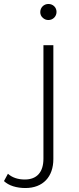

<svg xmlns="http://www.w3.org/2000/svg" viewBox="-110 -750 396 968"><path d="M-44 189C-25 195 -4 198 18 198C107 198 159 141 159 52V-522H109V50C109 118 76 155 15 155C-20 155 -49 145 -70 126L-90 163C-78 174 -63 183 -44 189ZM105 -661C113 -653 123 -649 134 -649C157 -649 175 -667 175 -690C175 -713 157 -730 134 -730C111 -730 93 -712 93 -689C93 -678 97 -668 105 -661Z"/></svg>

Font: Montserrat Light
Style: Regular
Weight: 300
Designer: Julieta Ulanovsky
Foundry: Julieta Ulanovsky
Version: Version 7.200